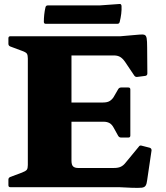

<svg xmlns="http://www.w3.org/2000/svg" viewBox="-20 -935 827 959"><path d="M119 0V-754H337V-133Q337 -111 345.5 -103.5Q354 -96 370 -96H549Q571 -96 584 -102.5Q597 -109 607 -122L673 -202Q678 -211 689 -207L728 -197Q737 -194 737 -184L715 -35Q713 -17 707.5 -8Q702 1 687.5 2.5Q673 4 640 3L576 0ZM585 -248Q575 -248 570 -257L549 -295Q539 -314 526.5 -320.5Q514 -327 498 -327H337V-423H494Q516 -423 528 -430.5Q540 -438 548 -451L570 -489Q575 -498 585 -498H621Q631 -498 631 -488V-258Q631 -248 621 -248ZM667 -551Q657 -549 651 -557L604 -627Q591 -645 578.5 -651.5Q566 -658 550 -658H337V-754H582L674 -762Q693 -764 701.5 -761Q710 -758 712.5 -744Q715 -730 715 -697L716 -568Q716 -558 706 -556ZM32 0Q22 0 22 -10V-38Q22 -47 31 -51L90 -73Q110 -81 114.5 -88Q119 -95 119 -111V-201H337V0ZM22 -744Q22 -754 32 -754H337V-553H119V-643Q119 -659 114.5 -666.5Q110 -674 90 -681L31 -703Q22 -707 22 -716ZM207 -898Q209 -908 219 -908H478L576 -915Q585 -917 587 -906Q588 -886 585.5 -866Q583 -846 578 -826Q576 -816 566 -816H209Q199 -816 199 -826Q199 -844 201 -862.5Q203 -881 207 -898Z"/></svg>

Font: Hahmlet Black
Style: Regular
Weight: 900
Version: Version 1.002